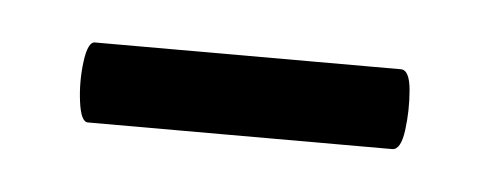

<svg xmlns="http://www.w3.org/2000/svg" viewBox="-23 -590 282 110"><g transform="rotate(5 118.0 -535.0)"><path d="M29 -512Q25 -512 23.5 -523.5Q22 -535 23.5 -546.5Q25 -558 29 -558H205Q210 -558 211 -546.5Q212 -535 210.5 -523.5Q209 -512 204 -512Z"/></g></svg>

Font: Junicode Two Beta Condensed
Style: Regular
Weight: 400
Width: 3
Designer: Peter S. Baker
Foundry: Briery Creek Software
Version: Version 1.053; ttfautohint (v1.8.4)